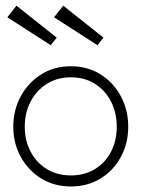

<svg xmlns="http://www.w3.org/2000/svg" viewBox="-20 -662 532 694"><path d="M236.5 12Q175.5 12 128.8 -17Q82 -46 55 -95Q28 -144 28 -204Q28 -264 55 -313.8Q82 -363.5 128.8 -393Q175.5 -422.5 236.5 -422.5Q297 -422.5 343.8 -393Q390.5 -363.5 417 -313.8Q443.5 -264 443.5 -204Q443.5 -144 417 -95Q390.5 -46 343.8 -17Q297 12 236.5 12ZM236.5 -28Q286 -28 323.5 -51Q361 -74 381.5 -114Q402 -154 402 -204Q402 -254 381.5 -294.5Q361 -335 323.5 -358.8Q286 -382.5 236.5 -382.5Q186.5 -382.5 149 -358.8Q111.5 -335 90.5 -294.5Q69.5 -254 69.5 -204Q69.5 -154 90.5 -114Q111.5 -74 149 -51Q186.5 -28 236.5 -28ZM332.5 -498.5 175.5 -599.5 208.5 -641.5 354 -526ZM163.5 -498.5 6.5 -599.5 39.5 -641.5 185 -526Z"/></svg>

Font: League Spartan Thin ExtraLight
Style: Regular
Weight: 250
Version: Version 2.002